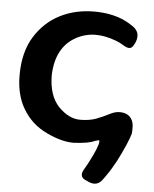

<svg xmlns="http://www.w3.org/2000/svg" viewBox="-53 -612 668 833"><g transform="rotate(5 281.0 -195.0)"><path d="M355 167Q318 154 339 119Q344 111 348.5 102.5Q353 94 358 85Q395 14 395 -8L393 -13L375 -8Q349 5 283 8Q231 8 166 -23Q98 -55 61 -118Q25 -177 25 -264Q25 -366 68 -434Q109 -499 175 -533Q242 -567 324 -567Q393 -567 447 -545Q479 -531 502 -513Q518 -499 519.5 -481.5Q521 -464 512 -445L511 -444Q503 -425 491.5 -423Q480 -421 463 -432Q446 -443 426 -450Q380 -467 340 -467Q294 -467 254 -445Q169 -399 164 -278Q164 -187 209 -140Q254 -94 303 -94Q343 -94 373 -105Q402 -116 433 -132Q453 -142 473 -142Q500 -142 516 -127Q531 -112 533 -87Q533 -75 533 -66.5Q533 -58 532 -53Q531 -48 526 -35Q521 -22 513 -2Q504 19 495 37Q486 55 478 71Q469 87 460 102.5Q451 118 441 132Q436 140 431 146.5Q426 153 421 160Q400 185 368 173Z"/></g></svg>

Font: MaokenZhuyuanTi
Style: Regular
Weight: 400
Designer: Fontworks Inc & LongZhuTi team: ZERO子、时光羊、荆南、频凡、刘鹏、Little White Dog、帆影Magmeta、奈白不弍、白日月球、ChaoTawei、雨三（排名不分先后）
Version: Version 1.000; 20230222